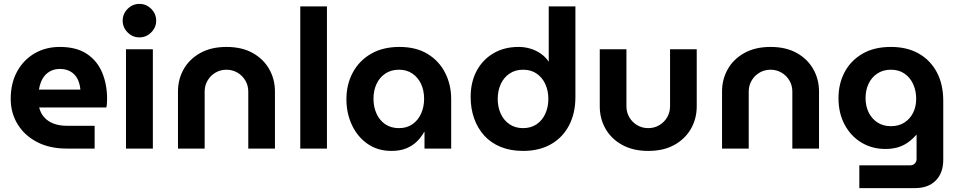

<svg xmlns="http://www.w3.org/2000/svg" viewBox="-20 -763 4924 986"><path d="M322 0Q235 0 170.5 -33.5Q106 -67 70.5 -125Q35 -183 35 -255Q35 -336 68 -396Q101 -456 158 -489Q215 -522 287 -522Q373 -522 426.5 -486Q480 -450 505 -389.5Q530 -329 530 -255Q530 -245 529 -231.5Q528 -218 526 -211H181Q189 -180 208.5 -159Q228 -138 257.5 -127.5Q287 -117 324 -117H466V0ZM180 -303H393Q391 -322 386 -338.5Q381 -355 372 -368Q363 -381 351 -390Q339 -399 323 -404Q307 -409 288 -409Q263 -409 243.5 -400Q224 -391 211 -376Q198 -361 190.5 -342Q183 -323 180 -303Z M627 0V-510H765V0ZM696 -571Q661 -571 635.5 -596.5Q610 -622 610 -657Q610 -692 635.5 -717.5Q661 -743 696 -743Q731 -743 756.5 -717.5Q782 -692 782 -657Q782 -622 756.5 -596.5Q731 -571 696 -571Z M894 0V-293Q894 -356 923.5 -408Q953 -460 1009 -491Q1065 -522 1143 -522Q1222 -522 1277.5 -491Q1333 -460 1362.5 -408Q1392 -356 1392 -293V0H1255V-293Q1255 -324 1240 -349.5Q1225 -375 1199.5 -390Q1174 -405 1143 -405Q1112 -405 1086.5 -390Q1061 -375 1046 -349.5Q1031 -324 1031 -293V0Z M1522 0V-730H1659V0Z M1990 12Q1920 12 1868 -24Q1816 -60 1787.5 -120.5Q1759 -181 1759 -254Q1759 -329 1791.5 -390Q1824 -451 1885 -486.5Q1946 -522 2031 -522Q2117 -522 2176 -486Q2235 -450 2266 -389Q2297 -328 2297 -254V0H2160V-85H2158Q2143 -58 2120.5 -36Q2098 -14 2066 -1Q2034 12 1990 12ZM2029 -105Q2069 -105 2098 -125Q2127 -145 2142.5 -179.5Q2158 -214 2158 -256Q2158 -298 2142.5 -331.5Q2127 -365 2098 -385Q2069 -405 2029 -405Q1988 -405 1958.5 -385Q1929 -365 1913.5 -331.5Q1898 -298 1898 -256Q1898 -214 1913.5 -179.5Q1929 -145 1958.5 -125Q1988 -105 2029 -105Z M2666 12Q2602 12 2551.5 -8.5Q2501 -29 2467 -66.5Q2433 -104 2415 -154.5Q2397 -205 2397 -265Q2397 -341 2427.5 -398.5Q2458 -456 2513.5 -489Q2569 -522 2643 -522Q2675 -522 2704.5 -513Q2734 -504 2758 -487Q2782 -470 2797 -447H2798V-730H2935V-265Q2935 -181 2902 -118.5Q2869 -56 2809 -22Q2749 12 2666 12ZM2666 -105Q2707 -105 2736 -125Q2765 -145 2780.5 -179Q2796 -213 2796 -255Q2796 -297 2780.5 -331Q2765 -365 2736 -385Q2707 -405 2666 -405Q2626 -405 2596.5 -385Q2567 -365 2551.5 -331Q2536 -297 2536 -255Q2536 -213 2551.5 -179Q2567 -145 2596.5 -125Q2626 -105 2666 -105Z M3309 12Q3231 12 3175 -19Q3119 -50 3089.5 -102Q3060 -154 3060 -217V-510H3197V-217Q3197 -186 3212 -160.5Q3227 -135 3252.5 -120Q3278 -105 3309 -105Q3340 -105 3365.5 -120Q3391 -135 3406 -160.5Q3421 -186 3421 -217V-510H3558V-217Q3558 -154 3528.5 -102Q3499 -50 3443.5 -19Q3388 12 3309 12Z M3688 0V-293Q3688 -356 3717.5 -408Q3747 -460 3803 -491Q3859 -522 3937 -522Q4016 -522 4071.5 -491Q4127 -460 4156.5 -408Q4186 -356 4186 -293V0H4049V-293Q4049 -324 4034 -349.5Q4019 -375 3993.5 -390Q3968 -405 3937 -405Q3906 -405 3880.5 -390Q3855 -375 3840 -349.5Q3825 -324 3825 -293V0Z M4393 203V86H4655Q4669 86 4678 76.5Q4687 67 4687 54V-71H4686Q4663 -45 4639 -29Q4615 -13 4587.5 -5.5Q4560 2 4527 2Q4459 2 4404.5 -30.5Q4350 -63 4318 -122Q4286 -181 4286 -259Q4286 -333 4317.5 -392.5Q4349 -452 4409 -487Q4469 -522 4555 -522Q4638 -522 4698 -488Q4758 -454 4791 -392Q4824 -330 4824 -245V58Q4824 125 4785.5 164Q4747 203 4679 203ZM4555 -115Q4596 -115 4625 -134Q4654 -153 4669.5 -184.5Q4685 -216 4685 -255Q4685 -297 4669.5 -331Q4654 -365 4625 -385Q4596 -405 4555 -405Q4515 -405 4485.5 -385.5Q4456 -366 4440.5 -333Q4425 -300 4425 -259Q4425 -219 4440.5 -186.5Q4456 -154 4485.5 -134.5Q4515 -115 4555 -115Z"/></svg>

Font: MuseoModerno Thin SemiBold
Style: Regular
Weight: 600
Version: Version 1.003